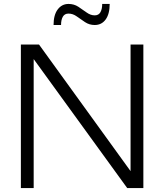

<svg xmlns="http://www.w3.org/2000/svg" viewBox="-20 -955 834 975"><path d="M86 0V-729H178L643 -86V-729H708V0H626L151 -655V0ZM252 -828Q252 -879 273 -907Q294 -935 328 -935Q356 -935 378 -920.5Q400 -906 420 -891.5Q440 -877 461 -877Q481 -877 490 -893Q499 -909 499 -935H537Q537 -884 516.5 -856Q496 -828 461 -828Q434 -828 412 -842.5Q390 -857 370 -871.5Q350 -886 328 -886Q308 -886 299 -870Q290 -854 290 -828Z"/></svg>

Font: BDO Grotesk Light
Style: Regular
Weight: 300
Designer: Deni Anggara
Foundry: Lokal Container
Version: Version 2.000